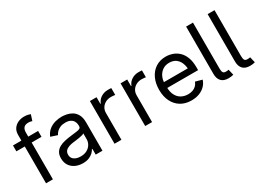

<svg xmlns="http://www.w3.org/2000/svg" viewBox="-33 -1438 2868 2126"><g transform="rotate(-30 1401.0 -375.0)"><path d="M331.1 -545.9V-470.7H9.8V-545.9ZM117.2 0V-618.7Q117.2 -666 139.4 -697.8Q161.6 -729.5 197.3 -745.6Q232.9 -761.7 272.5 -761.7Q303.7 -761.7 324.2 -756.6Q344.7 -751.5 354.5 -747.1L330.1 -671.9Q323.2 -674.3 312.3 -677.2Q301.3 -680.2 282.7 -680.2Q242.2 -680.2 223.6 -659.4Q205.1 -638.7 205.1 -599.1V0Z M584.5 12.7Q532.7 12.7 490.5 -6.8Q448.2 -26.4 423.3 -64Q398.4 -101.6 398.4 -155.3Q398.4 -202.1 417 -231.4Q435.5 -260.7 466.6 -277.6Q497.6 -294.4 535.2 -302.7Q572.8 -311 610.8 -315.9Q659.7 -322.3 690.4 -325.7Q721.2 -329.1 736.1 -337.4Q751 -345.7 751 -365.7V-368.7Q751 -402.8 738.3 -426.5Q725.6 -450.2 700.2 -462.9Q674.8 -475.6 636.7 -475.6Q597.7 -475.6 569.8 -463.4Q542 -451.2 524.7 -432.9Q507.3 -414.6 498.5 -395.5L414.1 -423.3Q435.1 -473.1 470.7 -501.2Q506.3 -529.3 549.3 -541Q592.3 -552.7 634.3 -552.7Q661.6 -552.7 696.5 -546.1Q731.4 -539.6 763.9 -520Q796.4 -500.5 817.6 -462.2Q838.9 -423.8 838.9 -359.9V0H752.4V-74.2H746.6Q737.3 -55.2 716.8 -34.9Q696.3 -14.6 663.6 -1Q630.9 12.7 584.5 12.7ZM599.6 -64.9Q648.4 -64.9 682.1 -84Q715.8 -103 733.4 -133.5Q751 -164.1 751 -197.3V-272.9Q745.6 -266.6 727.5 -261.5Q709.5 -256.3 686.3 -252.4Q663.1 -248.5 641.4 -245.8Q619.6 -243.2 606.9 -241.7Q575.2 -237.8 547.6 -228.3Q520 -218.8 503.4 -200.4Q486.8 -182.1 486.8 -150.9Q486.8 -122.6 501.5 -103.5Q516.1 -84.5 541.5 -74.7Q566.9 -64.9 599.6 -64.9Z M993.2 0V-545.9H1078.1V-461.9H1084Q1099.1 -503.4 1137.9 -528.6Q1176.8 -553.7 1225.6 -553.7Q1235.4 -553.7 1248.8 -553.2Q1262.2 -552.7 1270 -552.2V-463.9Q1266.1 -464.8 1250.5 -466.8Q1234.9 -468.8 1217.3 -468.8Q1178.2 -468.8 1147.2 -452.4Q1116.2 -436 1098.6 -407.5Q1081.1 -378.9 1081.1 -341.8V0Z M1385.3 0V-545.9H1470.2V-461.9H1476.1Q1491.2 -503.4 1530 -528.6Q1568.8 -553.7 1617.7 -553.7Q1627.4 -553.7 1640.9 -553.2Q1654.3 -552.7 1662.1 -552.2V-463.9Q1658.2 -464.8 1642.6 -466.8Q1627 -468.8 1609.4 -468.8Q1570.3 -468.8 1539.3 -452.4Q1508.3 -436 1490.7 -407.5Q1473.1 -378.9 1473.1 -341.8V0Z M1974.6 11.7Q1895.5 11.7 1838.1 -23.4Q1780.8 -58.6 1749.8 -121.6Q1718.8 -184.6 1718.8 -268.6Q1718.8 -352.5 1749 -416.5Q1779.3 -480.5 1834.7 -516.6Q1890.1 -552.7 1964.4 -552.7Q2007.8 -552.7 2050 -538.3Q2092.3 -523.9 2126.7 -491.9Q2161.1 -460 2181.6 -407.7Q2202.1 -355.5 2202.1 -279.8V-243.2H1778.3V-317.4H2154.8L2113.8 -290Q2113.8 -343.8 2096.9 -385.5Q2080.1 -427.2 2046.9 -450.9Q2013.7 -474.6 1964.4 -474.6Q1915 -474.6 1879.9 -450.4Q1844.7 -426.3 1826.2 -387.5Q1807.6 -348.6 1807.6 -304.2V-254.9Q1807.6 -194.3 1828.6 -152.1Q1849.6 -109.9 1887.5 -88.1Q1925.3 -66.4 1975.1 -66.4Q2007.3 -66.4 2033.7 -75.7Q2060.1 -85 2079.1 -103.8Q2098.1 -122.6 2108.4 -150.4L2193.4 -127Q2180.7 -85.9 2150.4 -54.7Q2120.1 -23.4 2075.4 -5.9Q2030.8 11.7 1974.6 11.7Z M2450.7 3.9Q2389.2 3.9 2358.6 -29.1Q2328.1 -62 2328.1 -121.1V-727.5H2416V-143.1Q2416 -105.5 2425 -90.1Q2434.1 -74.7 2461.4 -74.7Q2475.6 -74.7 2482.9 -75.7Q2490.2 -76.7 2496.6 -78.6L2514.2 -4.4Q2502.4 -1 2485.4 1.5Q2468.3 3.9 2450.7 3.9Z M2726.1 3.9Q2664.6 3.9 2634 -29.1Q2603.5 -62 2603.5 -121.1V-727.5H2691.4V-143.1Q2691.4 -105.5 2700.4 -90.1Q2709.5 -74.7 2736.8 -74.7Q2751 -74.7 2758.3 -75.7Q2765.6 -76.7 2772 -78.6L2789.6 -4.4Q2777.8 -1 2760.7 1.5Q2743.7 3.9 2726.1 3.9Z"/></g></svg>

Font: Adwaita Sans
Style: Regular
Weight: 400
Designer: Rasmus Andersson
Foundry: rsms
Version: Version 4.001;git-9221beed3